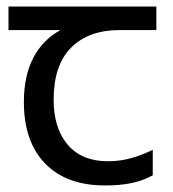

<svg xmlns="http://www.w3.org/2000/svg" viewBox="-20 -557 530 587"><path d="M301 10Q183 10 118 -57Q53 -124 53 -245Q53 -325 82 -380.5Q111 -436 165 -465H6V-537H458V-465H345Q251 -465 197.5 -411.5Q144 -358 144 -252Q144 -165 187 -114.5Q230 -64 310 -64Q347 -64 381 -73.5Q415 -83 447 -99V-21Q418 -5 383 2.5Q348 10 301 10Z"/></svg>

Font: umalayalam05
Style: Book
Weight: 400
Designer: Jelle Bosma - Monotype Design Team
Foundry: Monotype Imaging Inc.
Version: Version 2.003